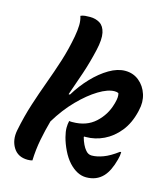

<svg xmlns="http://www.w3.org/2000/svg" viewBox="-114 -846 828 948"><g transform="rotate(15 300.0 -372.0)"><path d="M466 -545Q507 -545 537 -520.5Q567 -496 579.5 -457Q592 -418 581 -374L580 -369Q565 -305 531 -263Q497 -221 453 -200Q409 -179 362 -179H353L352 -176Q357 -157 365 -140.5Q373 -124 381 -115Q394 -98 413 -98Q439 -98 471.5 -110Q504 -122 544 -152H550Q550 -134 544 -113Q528 -52 500 -22Q467 13 414 13Q368 13 326 -32Q305 -55 289 -88Q273 -121 265 -152Q258 -179 258 -199Q258 -208 259 -217Q260 -226 262 -234Q267 -233 271 -233Q275 -233 279 -233Q350 -233 395 -274Q440 -315 456 -373L458 -380Q467 -412 461 -430Q453 -434 441 -434Q407 -434 360 -405.5Q313 -377 263.5 -326.5Q214 -276 173 -208Q159 -158 149 -106.5Q139 -55 137 1Q127 4 113 4Q63 4 39.5 -34Q16 -72 26 -123Q41 -198 62 -263Q83 -328 105.5 -389Q128 -450 148 -512.5Q168 -575 181 -645Q187 -679 187.5 -703.5Q188 -728 181 -750Q192 -755 204 -756Q216 -757 229 -757Q258 -757 279.5 -743.5Q301 -730 308 -697.5Q315 -665 302 -608Q287 -542 266.5 -481Q246 -420 225 -361H232Q263 -412 302.5 -453.5Q342 -495 384.5 -520Q427 -545 466 -545Z"/></g></svg>

Font: Recursive Mn Csl St SmB
Style: Italic
Weight: 600
Italic angle: -15°
Monospace: yes
Version: Version 1.079;hotconv 1.0.112;makeotfexe 2.5.65598; ttfautoh